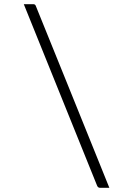

<svg xmlns="http://www.w3.org/2000/svg" viewBox="-20 -770 640 920"><path d="M94 -750H139Q148 -750 151 -743Q228 -553 305.5 -361.5Q383 -170 460 21Q471 48 482 75.5Q493 103 504 130H460Q449 130 445 119Q357 -98 269.5 -315.5Q182 -533 94 -750Z"/></svg>

Font: Recursive Sn Lnr St Lt
Style: Regular
Weight: 300
Version: Version 1.079;hotconv 1.0.112;makeotfexe 2.5.65598; ttfautoh